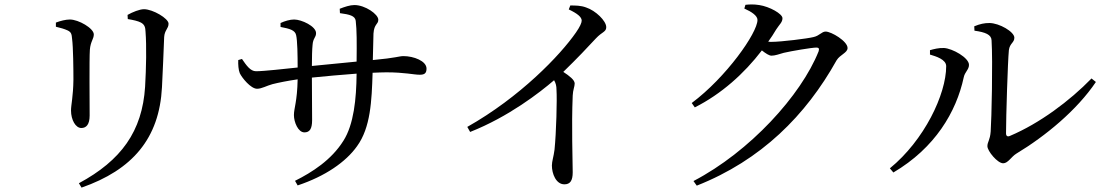

<svg xmlns="http://www.w3.org/2000/svg" viewBox="-20 -797 5040 876"><path d="M719 -399C722 -460 727 -569 729 -628C731 -660 749 -666 749 -689C749 -713 677 -755 637 -755C617 -755 585 -742 562 -729L563 -710C588 -706 610 -701 623 -694C641 -684 643 -671 644 -652C649 -587 647 -487 642 -401C629 -198 533 -65 340 39L352 59C584 -22 707 -165 719 -399ZM289 -658C305 -650 307 -642 309 -619C314 -581 315 -481 315 -434C314 -356 304 -319 304 -293C304 -250 325 -213 351 -213C373 -213 389 -228 389 -270C389 -319 387 -526 390 -570C393 -608 408 -619 408 -640C408 -668 338 -708 299 -708C280 -708 256 -702 235 -694V-675C256 -670 274 -665 289 -658Z M1531 -737C1575 -731 1600 -725 1603 -702C1608 -661 1608 -602 1607 -516L1403 -496C1403 -535 1404 -573 1406 -591C1408 -624 1422 -625 1422 -646C1422 -677 1356 -708 1322 -708C1303 -708 1279 -701 1260 -692V-674C1303 -666 1326 -659 1331 -637C1337 -613 1338 -543 1338 -489C1279 -483 1185 -472 1148 -472C1122 -472 1104 -499 1084 -528L1067 -523C1066 -503 1068 -477 1074 -463C1084 -442 1124 -392 1153 -392C1174 -392 1197 -406 1223 -413C1251 -420 1290 -428 1338 -435C1336 -333 1321 -303 1321 -272C1321 -240 1340 -193 1369 -193C1393 -193 1404 -209 1404 -249C1404 -283 1403 -362 1403 -443C1463 -449 1537 -456 1607 -461C1606 -345 1594 -229 1547 -155C1492 -67 1404 -11 1326 28L1338 49C1464 7 1558 -58 1609 -130C1671 -215 1676 -337 1680 -465C1703 -466 1724 -467 1743 -467C1826 -467 1868 -456 1895 -456C1916 -456 1926 -462 1926 -484C1926 -519 1867 -541 1821 -541C1800 -541 1790 -533 1681 -523C1682 -562 1683 -608 1684 -644C1687 -689 1706 -685 1706 -707C1706 -732 1646 -774 1597 -774C1577 -774 1553 -766 1530 -757Z M2575 -754C2615 -735 2634 -719 2634 -703C2634 -693 2626 -675 2608 -649C2536 -545 2353 -354 2112 -218L2125 -195C2300 -264 2443 -375 2508 -431C2516 -417 2519 -405 2519 -387C2522 -343 2518 -192 2510 -114C2506 -82 2498 -61 2498 -42C2498 -4 2517 44 2555 44C2581 44 2593 28 2593 -11C2593 -68 2587 -218 2593 -361C2594 -387 2602 -402 2602 -416C2602 -432 2579 -450 2550 -469C2613 -530 2663 -583 2699 -622C2727 -652 2746 -651 2746 -673C2746 -702 2697 -749 2654 -763C2630 -772 2606 -772 2582 -772Z M3376 -758C3410 -743 3436 -725 3436 -706C3436 -647 3293 -444 3136 -327L3150 -307C3271 -368 3375 -461 3456 -567C3474 -553 3489 -543 3500 -543C3516 -543 3535 -550 3556 -556C3590 -564 3684 -580 3705 -580C3715 -580 3719 -576 3715 -563C3635 -362 3401 -105 3144 29L3159 50C3453 -66 3657 -271 3797 -522C3813 -548 3847 -556 3847 -578C3847 -609 3773 -653 3747 -653C3729 -653 3719 -634 3692 -628C3665 -621 3544 -606 3500 -606C3495 -606 3491 -606 3485 -607C3498 -625 3510 -643 3521 -662C3537 -687 3550 -695 3550 -714C3550 -734 3491 -767 3444 -774C3418 -778 3399 -777 3381 -775Z M4426 -657C4476 -650 4503 -639 4504 -613C4510 -517 4504 -252 4500 -197C4497 -157 4485 -150 4485 -130C4485 -108 4531 -52 4557 -52C4579 -52 4594 -82 4617 -96C4750 -176 4894 -295 4980 -423L4960 -439C4861 -337 4723 -234 4588 -177C4577 -172 4570 -176 4570 -189C4570 -264 4578 -518 4583 -568C4587 -600 4608 -602 4608 -625C4608 -652 4539 -692 4494 -692C4471 -692 4452 -688 4425 -677ZM4297 -495C4297 -367 4197 -157 4040 -29L4056 -10C4246 -122 4343 -286 4377 -444C4382 -469 4401 -479 4401 -501C4401 -534 4325 -576 4287 -578C4263 -579 4240 -573 4223 -568V-548C4250 -540 4297 -526 4297 -495Z"/></svg>

Font: Source Han Serif JP Medium
Style: Regular
Weight: 500
Designer: Ryoko NISHIZUKA 西塚涼子 (kana & ideographs); Frank Grießhammer (Latin, Greek & Cyrillic); Wenlong ZHANG 张文龙 (bopomofo); San
Foundry: Adobe Systems Incorporated
Version: Version 1.001;PS 1.001;hotconv 16.6.54;makeotf.lib2.5.65590